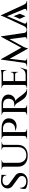

<svg xmlns="http://www.w3.org/2000/svg" viewBox="1902 -2560 674 4517"><g transform="rotate(-90 2238.5 -301.0)"><path d="M235 -614Q261 -614 284.5 -612Q308 -610 327.5 -607.5Q347 -605 362 -601.5Q377 -598 385 -595L382 -488H371Q371 -531 341.5 -555.5Q312 -580 253 -580Q203 -580 169.5 -554.5Q136 -529 136 -491Q136 -476 141 -462.5Q146 -449 157 -436.5Q168 -424 184 -412L371 -275Q400 -256 415 -223.5Q430 -191 429 -154Q429 -106 403 -67.5Q377 -29 333 -7.5Q289 14 233 14Q199 14 164.5 8Q130 2 102 -9Q74 -20 56 -35Q52 -51 52 -75Q52 -99 57 -124.5Q62 -150 70 -169H81Q77 -124 95 -90Q113 -56 147.5 -37.5Q182 -19 229 -20Q290 -21 323.5 -49.5Q357 -78 357 -123Q357 -148 345.5 -168Q334 -188 308 -207L127 -339Q92 -364 77.5 -397.5Q63 -431 65 -466Q67 -509 89.5 -542.5Q112 -576 150 -595Q188 -614 235 -614ZM385 -605V-587H302V-605Z M667 -600V-222Q667 -127 714.5 -72.5Q762 -18 844 -18Q934 -18 985 -69.5Q1036 -121 1036 -211V-600H1089V-213Q1089 -108 1022.5 -47Q956 14 839 14Q714 14 645.5 -46.5Q577 -107 577 -212V-600ZM579 -600V-547H577Q576 -566 562.5 -578Q549 -590 529 -590Q529 -590 522 -590Q515 -590 515 -590V-600ZM729 -600V-590Q729 -590 721.5 -590Q714 -590 714 -590Q695 -590 681 -578Q667 -566 667 -547H665V-600ZM1038 -600V-547H1036Q1036 -566 1022 -578Q1008 -590 989 -590Q989 -590 981.5 -590Q974 -590 974 -590V-600ZM1150 -600V-590Q1150 -590 1143 -590Q1136 -590 1136 -590Q1117 -590 1103 -578Q1089 -566 1089 -547H1087V-600Z M1378 -600H1484Q1557 -600 1608 -579Q1659 -558 1686 -520Q1713 -482 1713 -431Q1714 -373 1688.5 -331.5Q1663 -290 1620.5 -268Q1578 -246 1527 -247Q1476 -248 1426 -276V-285Q1426 -285 1440.5 -283Q1455 -281 1477.5 -282.5Q1500 -284 1525 -293Q1550 -302 1572.5 -324Q1595 -346 1608 -386Q1612 -398 1613.5 -412.5Q1615 -427 1614 -440Q1614 -499 1575.5 -533Q1537 -567 1469 -567H1388Q1388 -567 1385.5 -575Q1383 -583 1380.5 -591.5Q1378 -600 1378 -600ZM1390 -600V0H1299V-600ZM1301 -64 1311 0H1229V-10Q1230 -10 1236 -10Q1242 -10 1243 -10Q1266 -10 1282 -26Q1298 -42 1299 -64ZM1301 -537H1299Q1298 -560 1282 -575Q1266 -590 1243 -590Q1242 -590 1236 -590Q1230 -590 1229 -590V-600H1311ZM1387 -64H1389Q1390 -42 1406 -26Q1422 -10 1446 -10Q1447 -10 1453 -10Q1459 -10 1459 -10V0H1377Z M1943 -600H2065Q2110 -600 2148 -590Q2186 -580 2214 -559.5Q2242 -539 2257.5 -508.5Q2273 -478 2273 -437Q2273 -398 2255 -362.5Q2237 -327 2203 -303Q2169 -279 2123 -273Q2144 -266 2168 -241Q2192 -216 2207 -193Q2209 -191 2221 -173.5Q2233 -156 2251.5 -131.5Q2270 -107 2289 -83Q2310 -59 2326.5 -43Q2343 -27 2362 -18.5Q2381 -10 2406 -10V0H2358Q2303 0 2267 -12Q2231 -24 2207 -45Q2183 -66 2165 -91Q2159 -98 2146 -118Q2133 -138 2118.5 -160.5Q2104 -183 2092 -202Q2080 -221 2077 -227Q2059 -255 2036.5 -273.5Q2014 -292 1990 -292V-302Q1990 -302 2003 -301.5Q2016 -301 2036 -302Q2062 -303 2087.5 -307.5Q2113 -312 2135 -331.5Q2157 -351 2169 -393Q2172 -402 2174 -415.5Q2176 -429 2175 -445Q2173 -476 2163 -498Q2153 -520 2135.5 -534.5Q2118 -549 2096.5 -556.5Q2075 -564 2050 -565Q2013 -566 1984.5 -565.5Q1956 -565 1953 -566Q1953 -566 1950.5 -574.5Q1948 -583 1945.5 -591.5Q1943 -600 1943 -600ZM1955 -600V0H1864V-600ZM1867 -64 1876 0H1795V-10Q1796 -10 1802 -10Q1808 -10 1809 -10Q1832 -10 1848 -26Q1864 -42 1865 -64ZM1867 -537H1865Q1864 -560 1848 -575Q1832 -590 1809 -590Q1808 -590 1802 -590Q1796 -590 1795 -590V-600H1876ZM1952 -64H1955Q1955 -41 1971.5 -25.5Q1988 -10 2011 -10Q2011 -10 2016.5 -10Q2022 -10 2023 -10L2024 0H1942Z M2591 -600V0H2500V-600ZM2848 -34 2855 0H2589V-34ZM2806 -316V-282H2589V-316ZM2851 -600V-566H2589V-600ZM2907 -157 2858 0H2699L2732 -34Q2779 -34 2810.5 -49.5Q2842 -65 2863 -93Q2884 -121 2897 -157ZM2806 -284V-217H2795V-228Q2795 -251 2781.5 -266.5Q2768 -282 2742 -282V-284ZM2806 -381V-314H2742V-316Q2768 -316 2781.5 -332Q2795 -348 2795 -370V-381ZM2851 -569V-487H2841V-500Q2841 -529 2824 -547.5Q2807 -566 2777 -566V-569ZM2851 -616V-590L2740 -600Q2771 -600 2805 -605.5Q2839 -611 2851 -616ZM2502 -64 2513 0H2430V-10Q2430 -10 2436.5 -10Q2443 -10 2444 -10Q2468 -10 2483.5 -26Q2499 -42 2500 -64ZM2502 -537H2500Q2499 -560 2483.5 -575Q2468 -590 2444 -590Q2443 -590 2436.5 -590Q2430 -590 2430 -590V-600H2513Z M3634 -614 3643 -536 3397 -86Q3397 -86 3389 -69.5Q3381 -53 3373 -29.5Q3365 -6 3362 16H3352L3330 -54ZM3039 -66V0H2937V-10Q2937 -10 2944 -10Q2951 -10 2951 -10Q2977 -10 2996 -24.5Q3015 -39 3018 -66ZM3073 -51Q3072 -38 3080 -24Q3088 -10 3109 -9H3123V0H3065L3067 -51ZM3096 -614H3106L3130 -542L3068 0H3010ZM3106 -614 3386 -117 3352 16 3085 -464ZM3643 -614 3733 0H3631L3571 -457L3634 -614ZM3703 -66H3723Q3727 -39 3746.5 -24.5Q3766 -10 3791 -10Q3791 -10 3798 -10Q3805 -10 3805 -10V0H3703ZM3624 -51H3631L3633 0H3574V-9H3589Q3611 -10 3618.5 -24Q3626 -38 3624 -51Z M4174 -173 4117 -36 4054 -171 4117 -318ZM4137 -618 4419 -6H4310L4106 -498ZM3946 -71Q3935 -42 3949 -26Q3963 -10 3981 -10H3989V0H3795V-10Q3795 -10 3799 -10Q3803 -10 3803 -10Q3823 -10 3845 -24Q3867 -38 3883 -71ZM4137 -618 4143 -532 3918 -3H3851L4087 -509Q4088 -511 4094 -524.5Q4100 -538 4107.5 -556Q4115 -574 4121.5 -591Q4128 -608 4129 -618ZM4284 -71H4390Q4405 -38 4427 -24Q4449 -10 4469 -10Q4469 -10 4473 -10Q4477 -10 4477 -10V0H4242V-10H4250Q4267 -10 4281 -26Q4295 -42 4284 -71Z"/></g></svg>

Font: Cinzel Eorzea
Style: Regular
Weight: 500
Designer: Natanael Gama
Version: Version 2.000